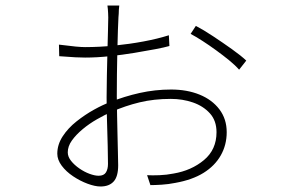

<svg xmlns="http://www.w3.org/2000/svg" viewBox="-20 -635 1040 697"><path d="M413 -615Q412 -608 411.5 -600Q411 -592 411 -585Q411 -578 410 -572Q409 -557 408 -524.5Q407 -492 406 -450Q405 -408 404.5 -364.5Q404 -321 404 -285Q404 -254 405 -218Q406 -182 406.5 -147.5Q407 -113 408 -84Q409 -55 409 -35Q409 6 392.5 24Q376 42 345 42Q325 42 298 32Q271 22 245.5 5Q220 -12 204 -33.5Q188 -55 188 -77Q188 -110 207.5 -140Q227 -170 258 -194.5Q289 -219 321.5 -237Q354 -255 379 -264Q431 -285 487 -297.5Q543 -310 601 -310Q659 -310 704.5 -291.5Q750 -273 776.5 -238Q803 -203 803 -155Q803 -109 781.5 -71Q760 -33 719 -7.5Q678 18 616 29Q591 34 566.5 35.5Q542 37 526 37L514 1Q533 2 559 1Q585 0 610 -5Q675 -16 720.5 -54Q766 -92 766 -155Q766 -197 742 -223.5Q718 -250 680.5 -263Q643 -276 600 -276Q539 -276 487 -263.5Q435 -251 385 -229Q360 -218 332 -202Q304 -186 280 -166Q256 -146 241 -125Q226 -104 226 -82Q226 -66 238 -51Q250 -36 268 -23.5Q286 -11 305 -4Q324 3 338 3Q357 3 364.5 -9Q372 -21 372 -40Q372 -63 371 -105Q370 -147 368.5 -194Q367 -241 367 -282Q367 -317 368 -361Q369 -405 370 -448Q371 -491 372 -524Q373 -557 373 -571Q373 -579 372.5 -587Q372 -595 371.5 -602.5Q371 -610 370 -615ZM691 -541Q718 -527 753.5 -503.5Q789 -480 822 -456.5Q855 -433 874 -415L848 -382Q834 -398 812 -416Q790 -434 764.5 -452.5Q739 -471 715 -486.5Q691 -502 672 -512ZM194 -473Q233 -468 254.5 -466Q276 -464 289 -464Q341 -464 395.5 -469.5Q450 -475 501 -484.5Q552 -494 593 -507L595 -468Q578 -463 544 -456.5Q510 -450 467.5 -443Q425 -436 378.5 -431Q332 -426 289 -426Q272 -426 253.5 -427Q235 -428 195 -431Z"/></svg>

Font: Noto Sans TC ExtraLight
Style: Regular
Weight: 250
Designer: Ryoko NISHIZUKA  (kana, bopomofo & ideographs); Paul D. Hunt (Latin, Greek & Cyrillic); Sandoll Communications , Soo-you
Foundry: Adobe
Version: Version 2.004-H2;hotconv 1.0.118;makeotfexe 2.5.65603